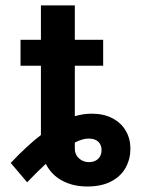

<svg xmlns="http://www.w3.org/2000/svg" viewBox="-20 -677 530 708"><path d="M255.9 -657.2V-530.3H360.4V-434.6H255.9V-248.5Q286.6 -257.8 318.4 -257.8Q362.3 -257.8 394.5 -241Q426.8 -224.1 443.8 -194.8Q460.9 -165.5 460.9 -128.9Q460.9 -91.3 443.8 -59.6Q426.8 -27.8 390.9 -8.5Q355 10.7 301.8 10.7Q249.5 10.7 209.5 -10.7Q169.4 -32.2 148.9 -72.8Q121.1 -47.4 80.1 -4.9L19.5 -76.2Q80.6 -140.6 130.9 -179.2V-434.6H55.7V-530.3H130.9V-657.2ZM308.6 -79.1Q328.6 -79.1 341.6 -91.1Q354.5 -103 354.5 -124Q354.5 -142.6 342.5 -154.3Q330.6 -166 305.7 -166Q284.7 -166 255.9 -151.4V-127.9Q255.9 -107.4 271 -93.3Q286.1 -79.1 308.6 -79.1Z"/></svg>

Font: Pretendard Std SemiBold
Style: Regular
Weight: 600
Designer: Base glyphs from Inter by Rasmus Andersson; Hangeul glyphs from Noto Sans CJK(Source Han Sans) by Jang Soo-young and Kan
Foundry: Kil Hyung-jin
Version: Version 1.309